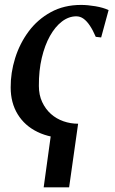

<svg xmlns="http://www.w3.org/2000/svg" viewBox="-20 -566 480 800"><path d="M264 10Q190.5 10 136.8 -16Q83 -42 53.8 -89.8Q24.5 -137.5 24.5 -201.5Q24 -262.5 43 -323.5Q62 -384.5 99.2 -434.8Q136.5 -485 191.5 -515.2Q246.5 -545.5 318 -545.5Q345 -545.5 377.5 -540Q410 -534.5 432.5 -524L401.5 -410L379 -412.5Q367 -440.5 354.2 -459.5Q341.5 -478.5 327.8 -488.2Q314 -498 298 -498Q266.5 -498 238.2 -476.5Q210 -455 188.2 -416.2Q166.5 -377.5 154 -324.5Q141.5 -271.5 142 -208Q142 -170 155.8 -140.8Q169.5 -111.5 192.2 -91.2Q215 -71 244.2 -60.8Q273.5 -50.5 305.5 -50.5ZM196.5 -36 305.5 -50.5 268 214.5H162Z"/></svg>

Font: Merriweather 72pt Medium
Style: Italic
Weight: 500
Italic angle: -7.8°
Version: Version 2.101